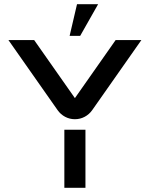

<svg xmlns="http://www.w3.org/2000/svg" viewBox="-20 -890 710 910"><path d="M417 -368Q403 -348 381.5 -336.5Q360 -325 335 -325Q310 -325 288.5 -336.5Q267 -348 253 -368L20 -700H142L335 -425L528 -700H650L417 -368ZM285 -275H385V0H285ZM445 -870 360 -720H310L345 -870Z"/></svg>

Font: Skate blade
Style: Regular
Weight: 400
Italic angle: -7°
Designer: Valerio Brotto (Silverblur_type)
Version: Version 2.001